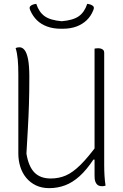

<svg xmlns="http://www.w3.org/2000/svg" viewBox="-20 -955 640 995"><path d="M527 7Q524 8 521.5 8.5Q519 9 516 9.5Q513 10 510 10Q499 10 492 7Q485 4 480.5 -2Q476 -8 473.5 -15.5Q471 -23 470.5 -32Q470 -41 470 -50Q470 -133 470 -214.5Q470 -296 470 -377Q470 -458 470 -539.5Q470 -621 470 -703Q473 -704 475.5 -704Q478 -704 481.5 -704.5Q485 -705 488 -705Q496 -705 503 -703Q510 -701 515 -696Q520 -691 520 -682Q520 -609 520 -536.5Q520 -464 520 -391Q520 -318 520 -245.5Q520 -173 520 -100Q520 -72 521.5 -45.5Q523 -19 527 7ZM235 20Q196 20 166 5.5Q136 -9 115.5 -34Q95 -59 85 -91.5Q75 -124 75 -160Q75 -229 75 -297Q75 -365 75 -433.5Q75 -502 75 -570Q75 -614 72 -647Q69 -680 61 -706Q66 -708 70.5 -709Q75 -710 81 -710Q96 -710 107.5 -695.5Q119 -681 125.5 -647.5Q132 -614 132 -556Q132 -477 130 -413.5Q128 -350 124.5 -290Q121 -230 117 -159Q128 -92 158.5 -61Q189 -30 243 -30Q285 -30 321 -45.5Q357 -61 397.5 -101Q438 -141 491 -214V-128H464Q429 -75 392.5 -42Q356 -9 317 5.5Q278 20 235 20ZM432 -935Q442 -934 450 -931Q458 -928 463 -923Q466 -920 466.5 -915Q467 -910 463 -901Q451 -871 429 -850Q407 -829 376 -817.5Q345 -806 304 -806H296Q256 -806 224.5 -817.5Q193 -829 171.5 -850Q150 -871 137 -901Q133 -910 133.5 -915Q134 -920 137 -923Q142 -928 150 -931Q158 -934 168 -935Q182 -892 211.5 -871Q241 -850 300 -845Q359 -850 388.5 -871Q418 -892 432 -935Z"/></svg>

Font: Recursive Monospace Casual Light
Style: Regular
Weight: 300
Version: Version 1.047